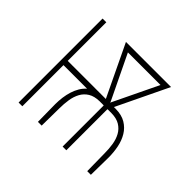

<svg xmlns="http://www.w3.org/2000/svg" viewBox="-127 -691 854 854"><g transform="rotate(45 300.0 -264.0)"><path d="M100.6 -285.6H340.3L224.1 -528.3H507.8L391.1 -285.6H402.8Q440.4 -285.2 465.6 -270Q490.7 -254.9 505.6 -230.2Q520.5 -205.6 526.9 -174.3Q533.2 -143.1 533.2 -109.9L531.7 0H508.8L507.3 -109.9Q507.3 -138.2 503.2 -164.8Q499 -191.4 487.5 -212.2Q476.1 -232.9 455.6 -245.6Q435.1 -258.3 402.3 -258.8H378.4L377.4 -256.8V0H354V-257.3L353 -258.8H328.1Q295.4 -258.3 274.9 -245.6Q254.4 -232.9 243.2 -212.2Q231.9 -191.4 227.8 -164.8Q223.6 -138.2 223.6 -109.9L222.2 0H198.7L197.3 -109.9Q197.3 -131.8 200.2 -153.3Q203.1 -174.8 209.2 -194.1Q215.3 -213.4 225.1 -230Q234.9 -246.6 249 -258.8H100.6V0H77.1V-528.3H100.6ZM468.3 -501.5H263.2L364.7 -291L365.7 -287.1L367.2 -291.5Z"/></g></svg>

Font: Roboto Mono Thin
Style: Regular
Weight: 250
Designer: Google
Version: Version 2.000985; 2015; ttfautohint (v1.3)